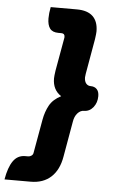

<svg xmlns="http://www.w3.org/2000/svg" viewBox="-90 -765 559 929"><g transform="rotate(5 189.5 -301.0)"><path d="M58 3H72Q81 3 88.5 -2.5Q96 -8 97 -17L126 -180Q133 -219 150 -250Q167 -281 206 -301Q164 -328 164 -384Q164 -394 168 -422L197 -585V-589Q197 -605 180 -605H166Q137 -605 124.5 -622Q112 -639 112 -671Q112 -696 118 -726H245Q297 -726 323 -701Q349 -676 349 -628Q349 -618 345 -590L315 -419Q313 -407 313 -402Q313 -383 321.5 -372.5Q330 -362 344 -362Q363 -362 374 -350.5Q385 -339 385 -317Q385 -285 367 -262.5Q349 -240 322 -240Q305 -240 291 -224.5Q277 -209 273 -183L243 -12Q232 54 194 89Q156 124 95 124H-32Q-22 65 -0.5 34Q21 3 58 3Z"/></g></svg>

Font: K2D ExtraBold
Style: Italic
Weight: 800
Italic angle: -10°
Designer: Katatrad Aksorn Co.,Ltd.
Foundry: Cadson Demak Co.,Ltd.
Version: Version 1.000; ttfautohint (v1.6)